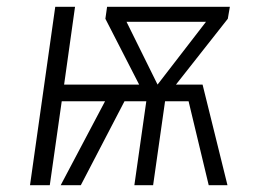

<svg xmlns="http://www.w3.org/2000/svg" viewBox="-20 -543 769 563"><path d="M648 -488 496 -295H574L647 0H592L533 -246H464L429 0H374L409 -246H345L217 0H158L288 -246H161L126 0H68L142 -523H200L168 -295H388L289 -488L294 -523H654ZM442 -295 584 -479H351Z"/></svg>

Font: Fira Sans Light
Style: Italic
Weight: 300
Italic angle: -8°
Designer: bBox Type GmbH & Carrois Corporate GbR & Edenspiekermann AG
Foundry: bBox Type GmbH & Carrois Corporate GbR & Edenspiekermann AG
Version: Version 4.301